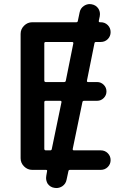

<svg xmlns="http://www.w3.org/2000/svg" viewBox="-20 -863 635 950"><path d="M228.5 -119.1Q235.4 -119.1 236.3 -126L284.2 -357.4Q285.2 -364.3 277.3 -364.3H207Q199.2 -364.3 199.2 -357.4V-127Q199.2 -119.1 207 -119.1ZM455.1 -655.3Q448.2 -655.3 447.3 -648.4L410.2 -463.9Q409.2 -457 416 -457H460.9Q479.5 -457 493.2 -443.4Q506.8 -429.7 506.8 -410.6Q506.8 -391.6 493.2 -377.9Q479.5 -364.3 460.9 -364.3H396.5Q388.7 -364.3 387.7 -357.4L339.8 -126Q338.9 -119.1 345.7 -119.1H478.5Q499 -119.1 513.2 -105Q527.3 -90.8 527.3 -70.8Q527.3 -50.8 513.2 -36.6Q499 -22.5 478.5 -22.5H326.2Q319.3 -22.5 318.4 -15.6L309.6 25.4Q305.7 46.9 288.1 58.6Q274.4 67.4 258.8 67.4Q253.9 67.4 249 66.4Q228.5 63.5 215.8 45.9Q208 32.2 208 17.6Q208 12.7 209 6.8L212.9 -15.6Q214.8 -22.5 207 -22.5H139.6Q116.2 -22.5 99.1 -39.6Q82 -56.6 82 -80.1V-695.3Q82 -718.8 99.1 -735.8Q116.2 -752.9 139.6 -752.9H357.4Q364.3 -752.9 365.2 -759.8L374 -801.8Q377.9 -822.3 395.5 -834Q409.2 -842.8 423.8 -842.8Q428.7 -842.8 433.6 -841.8Q455.1 -837.9 466.8 -820.3Q474.6 -807.6 474.6 -793Q474.6 -787.1 473.6 -782.2L468.8 -759.8Q467.8 -752.9 474.6 -752.9H478.5Q499 -752.9 513.2 -738.8Q527.3 -724.6 527.3 -704.1Q527.3 -683.6 513.2 -669.4Q499 -655.3 478.5 -655.3ZM207 -655.3Q199.2 -655.3 199.2 -648.4V-464.8Q199.2 -457 207 -457H296.9Q304.7 -457 305.7 -463.9L342.8 -648.4Q343.8 -655.3 335.9 -655.3Z"/></svg>

Font: Gen Jyuu Gothic P Medium
Style: Regular
Weight: 500
Designer: [Source Han Sans]
Ryoko NISHIZUKA  (kana & ideographs); Paul D. Hunt (Latin, Greek & Cyrillic); Wenlong ZHANG  (bopomofo
Version: Version 1.002.20150607